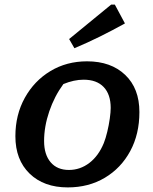

<svg xmlns="http://www.w3.org/2000/svg" viewBox="-20 -806 667 836"><path d="M275 10Q171 10 109 -50Q47 -110 47 -213Q47 -306 88 -380Q129 -454 199.5 -496.5Q270 -539 359 -539Q463 -539 525 -480Q587 -421 587 -318Q587 -222 547 -148Q507 -74 436.5 -32Q366 10 275 10ZM280 -66Q329 -66 369 -96.5Q409 -127 432 -183Q440 -203 447 -232Q454 -261 458 -289.5Q462 -318 462 -336Q462 -395 431.5 -427Q401 -459 344 -459Q302 -459 256 -440Q217 -387 194.5 -321Q172 -255 172 -192Q172 -133 200.5 -99.5Q229 -66 280 -66ZM304 -596 281 -636 464 -786H480L524 -704Q470 -674 415.5 -647Q361 -620 304 -596Z"/></svg>

Font: Piazzolla SC SemiBold
Style: Italic
Weight: 600
Italic angle: -11.3°
Designer: Juan Pablo del Peral
Foundry: Huerta Tipografica
Version: Version 1.330